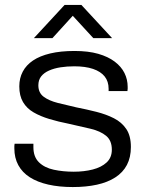

<svg xmlns="http://www.w3.org/2000/svg" viewBox="-20 -744 593 776"><path d="M274 12Q219 12 175 2Q131 -8 100.5 -27.5Q70 -47 54 -76.5Q38 -106 38 -144Q38 -149 38 -154Q38 -159 39 -163H115Q115 -159 115 -155.5Q115 -152 115 -149Q115 -110 137.5 -88Q160 -66 197.5 -58Q235 -50 278 -50Q320 -50 355 -59Q390 -68 411 -87.5Q432 -107 432 -139Q432 -176 409 -195Q386 -214 346.5 -223.5Q307 -233 257 -244Q216 -252 179.5 -263Q143 -274 115.5 -290Q88 -306 73 -331.5Q58 -357 58 -395Q58 -428 72 -454.5Q86 -481 113.5 -499.5Q141 -518 183 -528Q225 -538 281 -538Q337 -538 377 -526.5Q417 -515 443.5 -495Q470 -475 483 -449Q496 -423 496 -393Q496 -389 496 -385Q496 -381 495 -376H419V-385Q419 -415 403 -435Q387 -455 356 -465.5Q325 -476 280 -476Q251 -476 225 -472Q199 -468 178.5 -459Q158 -450 146.5 -435.5Q135 -421 135 -399Q135 -369 156.5 -353Q178 -337 213.5 -328Q249 -319 289 -310Q330 -302 369.5 -292Q409 -282 440.5 -266Q472 -250 490.5 -222.5Q509 -195 509 -150Q509 -108 493 -77.5Q477 -47 446 -27Q415 -7 371.5 2.5Q328 12 274 12ZM117 -590 241 -724H309L433 -590H357L255 -701H293L192 -590Z"/></svg>

Font: Archivo SemiExpanded Light
Style: Regular
Weight: 300
Width: 6
Designer: Hector Gatti
Foundry: Omnibus-Type
Version: Version 2.001